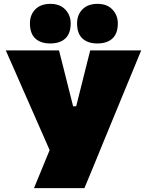

<svg xmlns="http://www.w3.org/2000/svg" viewBox="-20 -974 764 994"><path d="M156 0Q175 -46.5 195.2 -95.2Q215.5 -144 237 -197L99.5 -509.5Q77 -560.5 56.8 -607Q36.5 -653.5 10 -713H285.5Q296 -672.5 303.5 -642.2Q311 -612 318 -584.8Q325 -557.5 333 -525L358.5 -424H374.5L399.5 -524Q408 -557 414.8 -584.8Q421.5 -612.5 429.2 -642.5Q437 -672.5 447 -713H711Q683.5 -646.5 655.2 -577.8Q627 -509 602.5 -450L510 -225.5Q488.5 -172.5 463.8 -112.5Q439 -52.5 417 0ZM484 -749Q434.5 -749 406.8 -774.8Q379 -800.5 379 -853Q379 -897.5 407 -925.8Q435 -954 485 -954Q534.5 -954 562.2 -924.5Q590 -895 590 -853Q590 -800.5 562.2 -774.8Q534.5 -749 484 -749ZM240 -749Q190.5 -749 162.8 -774.8Q135 -800.5 135 -853Q135 -897.5 163 -925.8Q191 -954 241 -954Q290.5 -954 318.2 -924.5Q346 -895 346 -853Q346 -800.5 318.2 -774.8Q290.5 -749 240 -749Z"/></svg>

Font: Commissioner Black
Style: Regular
Weight: 900
Designer: Kostas Bartsokas
Foundry: Kostas Bartsokas
Version: Version 1.000; ttfautohint (v1.8.3)